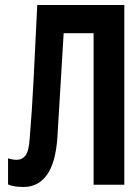

<svg xmlns="http://www.w3.org/2000/svg" viewBox="-20 -734 540 763"><path d="M74 9Q53 9 38 6.5Q23 4 12 -1V-105Q28 -99 46 -99Q69 -99 82 -117Q95 -135 98 -184Q107 -291 113.5 -417.5Q120 -544 128 -714H474V0H352V-602H233Q228 -514 223.5 -443.5Q219 -373 215.5 -311.5Q212 -250 208 -187Q201 -87 166.5 -39Q132 9 74 9Z"/></svg>

Font: Noto Sans Mono ExtraCondensed
Style: Bold
Weight: 700
Width: 2
Designer: Monotype Design Team
Foundry: Monotype Imaging Inc.
Version: Version 2.014